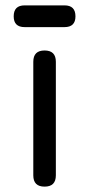

<svg xmlns="http://www.w3.org/2000/svg" viewBox="-20 -695 332 715"><path d="M146 0C174 0 188 -14 188 -42C188 -42 188 -465 188 -465C188 -465 188 -465 188 -465C188 -493 174 -507 146 -507C146 -507 146 -507 146 -507C118 -507 104 -493 104 -465C104 -465 104 -42 104 -42C104 -42 104 -42 104 -42C104 -14 118 0 146 0C146 0 146 0 146 0ZM220 -594C220 -594 220 -594 220 -594C247.5 -594 261 -607.5 261 -634C261 -634 261 -634 261 -634C261 -661.5 247.5 -675 220 -675C220 -675 72 -675 72 -675C72 -675 72 -675 72 -675C44.5 -675 31 -661.5 31 -634C31 -634 31 -634 31 -634C31 -607.5 44.5 -594 72 -594C72 -594 220 -594 220 -594Z"/></svg>

Font: Jura-Fortis-Bold
Style: Bold
Weight: 500
Designer: Daniel Johnson, Alexei Vanyashin, Mirko Velimirovic
Foundry: Daniel Johnson
Version: ""